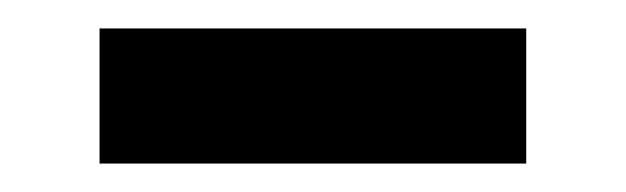

<svg xmlns="http://www.w3.org/2000/svg" viewBox="-20 -713 440 135"><path d="M350 -598V-693H50V-598Z"/></svg>

Font: SnT
Style: Bold
Weight: 700
Designer: Natanael Gama
Version: Version 1.001;PS 001.001;hotconv 1.0.70;makeotf.lib2.5.58329